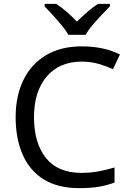

<svg xmlns="http://www.w3.org/2000/svg" viewBox="-20 -964 672 994"><path d="M403 -645Q288 -645 222 -568Q156 -491 156 -357Q156 -224 217.5 -146.5Q279 -69 402 -69Q449 -69 491 -77Q533 -85 573 -97V-19Q533 -4 490.5 3Q448 10 389 10Q280 10 207 -35Q134 -80 97.5 -163Q61 -246 61 -358Q61 -466 100.5 -548.5Q140 -631 217 -677.5Q294 -724 404 -724Q517 -724 601 -682L565 -606Q532 -621 491.5 -633Q451 -645 403 -645ZM334 -784Q321 -807 299 -833.5Q277 -860 253 -886Q229 -912 211 -931V-944H271Q297 -927 325 -903Q353 -879 378 -852Q405 -879 433 -903Q461 -927 487 -944H549V-931Q530 -912 505.5 -886Q481 -860 458.5 -833.5Q436 -807 424 -784Z"/></svg>

Font: Noto Sans Pau Cin Hau
Style: Regular
Weight: 400
Designer: Monotype Design Team
Foundry: Monotype Imaging Inc.
Version: Version 2.002; ttfautohint (v1.8.4.7-5d5b)